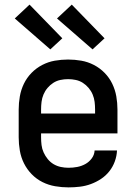

<svg xmlns="http://www.w3.org/2000/svg" viewBox="-20 -800 590 832"><path d="M277 12Q248 12 219 7Q190 2 164 -11Q138 -24 117.5 -45Q97 -66 84 -92Q71 -118 66 -147Q61 -176 61 -205V-325Q61 -354 66 -382.5Q71 -411 83.5 -437Q96 -463 116.5 -484Q137 -505 163 -518.5Q189 -532 217.5 -537Q246 -542 275 -542Q304 -542 332.5 -537Q361 -532 387 -518.5Q413 -505 433.5 -484Q454 -463 466.5 -437Q479 -411 484 -382.5Q489 -354 489 -325V-222H158V-205Q158 -188 160 -171.5Q162 -155 169 -139.5Q176 -124 187 -110.5Q198 -97 212.5 -88.5Q227 -80 243.5 -76.5Q260 -73 277 -73Q296 -73 314.5 -76.5Q333 -80 349.5 -89Q366 -98 377.5 -113.5Q389 -129 390 -148H487Q486 -124 477.5 -100.5Q469 -77 453.5 -57.5Q438 -38 417.5 -24.5Q397 -11 374 -2.5Q351 6 326.5 9Q302 12 277 12ZM158 -308H392V-325Q392 -342 390 -358.5Q388 -375 381.5 -390.5Q375 -406 364 -419Q353 -432 339 -441Q325 -450 308.5 -453.5Q292 -457 275 -457Q258 -457 241.5 -453.5Q225 -450 211 -441Q197 -432 186 -419Q175 -406 168.5 -390.5Q162 -375 160 -358.5Q158 -342 158 -325ZM381 -586 227 -720 291 -780 433 -634ZM198 -586 44 -720 108 -780 250 -634Z"/></svg>

Font: Lode Dark Term
Style: Bold
Weight: 700
Monospace: yes
Designer: Belleve Invis
Foundry: Belleve Invis
Version: Version 29.2.0